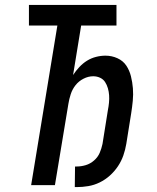

<svg xmlns="http://www.w3.org/2000/svg" viewBox="-20 -755 640 783"><path d="M285 8 286 -76H293Q311 -76 329.5 -81.5Q348 -87 363.5 -100.5Q379 -114 386.5 -131.5Q394 -149 398 -168L420 -306Q423 -321 424.5 -336.5Q426 -352 425 -366.5Q424 -381 420 -395Q416 -409 408.5 -420.5Q401 -432 388 -438Q375 -444 360 -444Q340 -444 320.5 -434Q301 -424 288 -407.5Q275 -391 268.5 -371Q262 -351 259 -332L204 0H107L214 -651H98V-735H455V-651H311L278 -449Q289 -466 303.5 -481.5Q318 -497 335 -507.5Q352 -518 371.5 -523Q391 -528 410 -528Q436 -528 459 -517.5Q482 -507 495 -487.5Q508 -468 514 -444Q520 -420 522 -395Q524 -370 521.5 -344Q519 -318 515 -293L495 -168Q491 -144 483 -121Q475 -98 461 -77Q447 -56 428 -39Q409 -22 386.5 -11Q364 0 340 4Q316 8 293 8Z"/></svg>

Font: Iosevka Custom Medium
Style: Italic
Weight: 500
Italic angle: -9°
Designer: Belleve Invis
Foundry: Belleve Invis
Version: Version 27.0.1